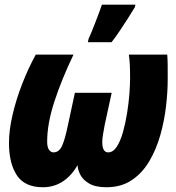

<svg xmlns="http://www.w3.org/2000/svg" viewBox="-20 -785 749 815"><path d="M162.1 9.8Q85 9.8 51.5 -41Q18.1 -91.8 18.1 -178.2Q18.1 -231.9 33.2 -297.1Q48.3 -362.3 74.2 -429Q100.1 -495.6 131.8 -553.2H292Q241.2 -447.3 210.7 -353.5Q180.2 -259.8 180.2 -184.1Q180.2 -160.2 188 -149.2Q195.8 -138.2 207 -138.2Q231 -138.2 243.7 -166.5Q256.3 -194.8 269 -256.8L297.9 -391.1H454.1L424.8 -256.8Q420.4 -232.9 417.2 -214.1Q414.1 -195.3 414.1 -183.1Q414.1 -138.2 439 -138.2Q460 -138.2 475.6 -162.1Q491.2 -186 502 -224.1Q512.7 -262.2 519.5 -305.2Q526.4 -348.1 529.3 -387Q532.2 -425.8 532.2 -450.2Q532.2 -488.3 531 -511.2Q529.8 -534.2 526.9 -553.2H689.9Q691.4 -533.7 691.7 -510.7Q691.9 -487.8 691.9 -448.2Q691.9 -396 684.8 -334.2Q677.7 -272.5 660.6 -211.9Q643.6 -151.4 614 -101.1Q584.5 -50.8 539.6 -20.5Q494.6 9.8 432.1 9.8Q385.3 9.8 358.6 -5.9Q332 -21.5 321 -43.2Q310.1 -64.9 309.1 -84Q284.2 -39.6 246.8 -14.9Q209.5 9.8 162.1 9.8ZM353 -606 356 -620.1Q360.8 -629.9 368.9 -649.9Q377 -669.9 386 -693.1Q395 -716.3 402.3 -736.1Q409.7 -755.9 412.6 -765.1H554.7L552.7 -754.9Q540.5 -734.4 522.7 -706.5Q504.9 -678.7 486.6 -651.6Q468.3 -624.5 453.6 -606Z"/></svg>

Font: Open Sans Condensed ExtraBold
Style: Italic
Weight: 800
Width: 3
Italic angle: -12°
Designer: Monotype Design Team
Foundry: Monotype Imaging Inc.
Version: Version 3.003; ttfautohint (v1.8.4)